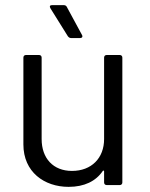

<svg xmlns="http://www.w3.org/2000/svg" viewBox="-20 -720 583 747"><path d="M299 -584 240 -693C238 -698 233 -700 228 -700H182C174 -700 172 -695 176 -688L244 -579C247 -575 251 -572 256 -572H292C299 -572 303 -577 299 -584ZM385 -496V-179C385 -105 336 -55 260 -55C187 -55 142 -104 142 -179V-496C142 -502 138 -506 132 -506H81C75 -506 71 -502 71 -496V-158C71 -51 152 7 247 7C308 7 353 -15 380 -55C382 -58 385 -56 385 -53V-10C385 -4 389 0 395 0H446C452 0 456 -4 456 -10V-496C456 -502 452 -506 446 -506H395C389 -506 385 -502 385 -496Z"/></svg>

Font: Elastic
Style: elastic
Weight: 400
Designer: Jeremy Tribby
Foundry: Tribby Type
Version: Version 1.422;hotconv 1.0.109;makeotfexe 2.5.65596